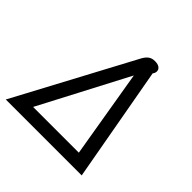

<svg xmlns="http://www.w3.org/2000/svg" viewBox="-184 -878 1039 1039"><g transform="rotate(45 335.5 -359.0)"><path d="M363 -672Q375 -695 390 -706.5Q405 -718 428 -718Q451 -718 463 -709Q475 -700 475 -686Q475 -673 466 -662L585 0H4ZM487 -76 402 -582 137 -76Z"/></g></svg>

Font: Niramit
Style: Italic
Weight: 400
Italic angle: -10°
Version: Version 1.000; ttfautohint (v1.6)